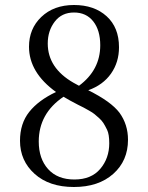

<svg xmlns="http://www.w3.org/2000/svg" viewBox="-20 -734 592 768"><path d="M60 -171Q60 -240 97 -286.5Q134 -333 204 -366Q96 -444 96 -547Q96 -619 145 -666Q195 -714 276 -714Q357 -714 406.5 -669Q456 -624 456 -545Q456 -485 424 -439.5Q392 -394 333 -373Q424 -328 458 -283Q492 -236 492 -175Q492 -91 433 -38.5Q374 14 275.5 14Q177 14 118.5 -38.5Q60 -91 60 -171ZM171 -560Q171 -462 274 -403L296 -391Q381 -454 381 -553Q381 -613 353 -648.5Q325 -684 276 -684Q227 -684 199 -647.5Q171 -611 171 -560ZM135 -168Q135 -99 172.5 -57.5Q210 -16 277.5 -16Q345 -16 381 -58.5Q417 -101 417 -161Q417 -197 408.5 -214.5Q400 -232 393.5 -242Q387 -252 376.5 -261.5Q366 -271 358 -277.5Q350 -284 336.5 -291.5Q323 -299 315 -303.5Q307 -308 292 -315Q257 -333 234 -347Q135 -280 135 -168Z"/></svg>

Font: Cinzel
Style: Regular
Weight: 400
Designer: Natanael Gama
Version: Version 1.001;PS 001.001;hotconv 1.0.56;makeotf.lib2.0.21325